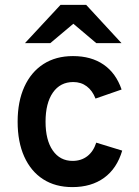

<svg xmlns="http://www.w3.org/2000/svg" viewBox="-20 -752 568 784"><path d="M275.5 12Q206 12 156 -20.2Q106 -52.5 79 -112.5Q52 -172.5 52 -255Q52 -337.5 79.5 -397.8Q107 -458 157.5 -490.5Q208 -523 278 -523Q352.5 -523 403 -488.2Q453.5 -453.5 476.5 -386.5L370 -349.5Q357.5 -382 334.2 -399.5Q311 -417 279 -417Q226 -417 196 -374Q166 -331 166 -255Q166 -180 195.5 -137.5Q225 -95 276.5 -95Q311.5 -95 336.5 -114.2Q361.5 -133.5 373 -169.5L479 -137Q457.5 -64 405.2 -26Q353 12 275.5 12ZM82 -576 227 -732H332L476 -576H373L279.5 -655L185.5 -576Z"/></svg>

Font: Overpass SemiBold
Style: Regular
Weight: 600
Designer: Delve Withrington, Dave Bailey, Thomas Jockin
Foundry: Delve Fonts LLC
Version: Version 4.000